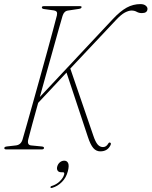

<svg xmlns="http://www.w3.org/2000/svg" viewBox="-20 -730 741 938"><path d="M118 -49Q111.5 -21 132.5 -19.5L183.5 -14.5Q195 -13.5 195 -7.5Q195 0 183.5 0H11Q1 0 1 -6.5Q1 -13 13.5 -14.5L57 -19.5Q82 -22 90 -48Q98 -75 111.5 -123Q125 -171 141.8 -230.8Q158.5 -290.5 176.2 -354Q194 -417.5 210.2 -476.8Q226.5 -536 239 -582.8Q251.5 -629.5 258 -655Q260.5 -667 256.8 -672.2Q253 -677.5 244 -679L194 -686Q184.5 -687.5 184.5 -694Q184.5 -700 195 -700H371.5Q378.5 -700 378.5 -695.5Q378.5 -688.5 365.5 -686.5L312.5 -678.5Q292.5 -676 285.5 -652Q278.5 -628 266.2 -584.8Q254 -541.5 238.8 -486.8Q223.5 -432 206.8 -372.5Q190 -313 174.5 -256L531.5 -637Q567.5 -675.5 599 -692.8Q630.5 -710 666 -710Q682.5 -710 691.8 -702.5Q701 -695 700.5 -686Q699.5 -666 673 -666Q659 -666 648 -672.2Q637 -678.5 622.5 -678.5Q609 -678.5 590.2 -668.8Q571.5 -659 545.5 -631L323.5 -395L435.5 -68.5Q446 -37 457 -24.2Q468 -11.5 483 -11.5Q499 -11.5 508.5 -28Q512.5 -36 518.5 -33Q524.5 -30 519.5 -20Q505 9.5 470 9.5Q450 9.5 436 -6.5Q422 -22.5 409.5 -60.5L305 -375.5L166.5 -227.5Q150 -169 137.2 -121.5Q124.5 -74 118 -49ZM279.5 111.5Q266.5 111.5 261.5 103.5Q256.5 95.5 259.5 84Q263 71 272.5 63Q282 55 294 55Q307.5 55 313 67.2Q318.5 79.5 311.5 106.5Q303.5 138 282.5 159Q261.5 180 235.5 187.5Q228 190 226.5 185.5Q226.5 180 233 178.5Q256 171.5 272.5 155.2Q289 139 293.5 122Q296 111.5 287.5 111.5Z"/></svg>

Font: Fraunces 144pt Soft Thin
Style: Italic
Weight: 100
Italic angle: -16°
Version: Version 1.000;[0bf87f6ff]